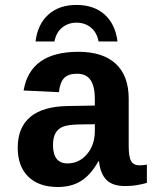

<svg xmlns="http://www.w3.org/2000/svg" viewBox="-20 -748 640 778"><path d="M214.4 9.8Q137.7 9.8 94.7 -32Q51.8 -73.7 51.8 -149.4Q51.8 -231.4 102.8 -274.2Q153.8 -316.9 255.4 -318.4L364.3 -320.3V-347.2Q364.3 -397.5 347.2 -423.3Q330.1 -449.2 292 -449.2Q256.3 -449.2 239.5 -431.4Q222.7 -413.6 218.8 -374.5L75.7 -381.3Q102.1 -538.1 297.9 -538.1Q396.5 -538.1 449 -489.7Q501.5 -441.4 501.5 -347.7V-156.2Q501.5 -111.8 511.5 -95Q521.5 -78.1 544.9 -78.1Q560.5 -78.1 575.2 -81.1V-6.8Q563 -3.9 553.2 -1.5Q543.5 1 533.7 2.4Q523.9 3.9 512.9 4.9Q502 5.9 487.3 5.9Q435.5 5.9 410.9 -19.5Q386.2 -44.9 381.3 -94.2H378.4Q347.7 -39.1 308.3 -14.6Q269 9.8 214.4 9.8ZM364.3 -244.6 298.8 -243.7Q254.9 -242.7 235.1 -234.6Q215.3 -226.6 205.1 -208.7Q194.8 -190.9 194.8 -160.2Q194.8 -85.9 253.4 -85.9Q300.8 -85.9 332.5 -123.3Q364.3 -160.6 364.3 -217.8ZM290 -656.2Q256.8 -656.2 232.2 -636.5Q207.5 -616.7 200.7 -580.1H124Q132.8 -650.4 176.3 -689.2Q219.7 -728 290 -728Q360.4 -728 403.8 -689.2Q447.3 -650.4 456.1 -580.1H379.4Q372.6 -616.7 348.1 -636.5Q323.7 -656.2 290 -656.2Z"/></svg>

Font: Liberation Mono
Style: Bold
Weight: 700
Monospace: yes
Designer: Steve Matteson
Foundry: Ascender Corporation
Version: Version 2.1.5